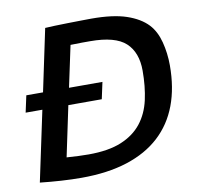

<svg xmlns="http://www.w3.org/2000/svg" viewBox="-76 -745 870 837"><g transform="rotate(-10 358.5 -327.0)"><path d="M176 -660Q190 -661 218 -662Q246 -663 277 -663.5Q308 -664 336.5 -664.5Q365 -665 381 -665Q477 -665 536 -645Q595 -625 628 -590Q657 -559 670 -509Q683 -459 683 -405Q683 -306 654 -229Q625 -152 567 -98.5Q509 -45 422 -17Q335 11 219 11Q177 11 129 8Q81 5 36 0L102 -311H28L44 -385H118ZM381 -385 365 -311H217L170 -88Q197 -86 223 -85Q249 -84 267 -84Q355 -84 412 -107.5Q469 -131 502.5 -173.5Q536 -216 549 -274.5Q562 -333 562 -403Q562 -484 516 -526.5Q470 -569 359 -569Q345 -569 321.5 -569Q298 -569 272 -568L233 -385Z"/></g></svg>

Font: Quattrocento Sans
Style: Bold Italic
Weight: 700
Designer: Pablo Impallari
Foundry: Pablo Impallari, Igino Marini, Brenda Gallo
Version: Version 2.000